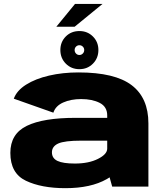

<svg xmlns="http://www.w3.org/2000/svg" viewBox="-20 -974 856 1002"><path d="M565.5 0 552 -48.5Q545 -44 537.5 -39.5Q454.5 8 321.5 8Q196 8 115 -30.8Q34 -69.5 34 -176Q34 -275.5 119.8 -317.2Q205.5 -359 374.5 -359H539.5V-371.5Q539.5 -417 500.5 -437Q461.5 -457 403.5 -457Q350 -457 310 -439.2Q270 -421.5 258.5 -386L52 -459Q67.5 -501.5 116.2 -532.2Q165 -563 236 -579.5Q307 -596 389.5 -596Q579.5 -596 667 -529.5Q754.5 -463 754.5 -330V0ZM539.5 -198.5V-240H405Q316.5 -240 283.8 -225Q251 -210 251 -179Q251 -148 280 -134.2Q309 -120.5 371 -120.5Q443 -120.5 491.2 -144.8Q539.5 -169 539.5 -198.5ZM394.5 -613Q352 -613 323.5 -641.8Q295 -670.5 295 -713Q295 -755 323.2 -783.5Q351.5 -812 394.5 -812Q436.5 -812 465 -783.5Q493.5 -755 493.5 -713Q493.5 -670.5 465 -641.8Q436.5 -613 394.5 -613ZM394.5 -687Q404.5 -687 412 -694.5Q419.5 -702 419.5 -713Q419.5 -723.5 412 -730.8Q404.5 -738 394.5 -738Q384 -738 376.8 -730.8Q369.5 -723.5 369.5 -713Q369.5 -702 376.8 -694.5Q384 -687 394.5 -687ZM274 -834.5 371.5 -953.5H515L369.5 -834.5Z"/></svg>

Font: Anybody ExtraExpanded ExtraBold
Style: Regular
Weight: 800
Width: 8
Designer: Tyler Finck
Foundry: Etcetera Type Company
Version: Version 1.010; ttfautohint (v1.8.3) -l 8 -r 50 -G 200 -x 14 